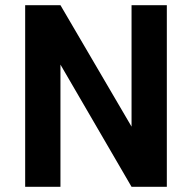

<svg xmlns="http://www.w3.org/2000/svg" viewBox="-20 -720 740 740"><path d="M77 -700H213L487 -232V-700H623V0H487L213 -471V0H77Z"/></svg>

Font: Golos UI
Style: Bold
Weight: 700
Designer: A.Korolkova, Vitaly Kuzmin
Foundry: ParaType Ltd
Version: Version 2.000